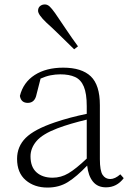

<svg xmlns="http://www.w3.org/2000/svg" viewBox="-20 -823 586 857"><path d="M328.1 -616.2 311 -603Q277.8 -635.3 246.6 -666Q215.3 -696.8 186 -723.1Q149.9 -757.8 149.9 -774.9Q149.9 -788.6 158.9 -795.9Q168 -803.2 180.2 -803.2Q191.4 -803.2 201.2 -794.4Q210.9 -785.6 226.1 -764.2Q250 -729.5 275.4 -691.4Q300.8 -653.3 328.1 -616.2ZM367.2 -115.2V-289.1Q332.5 -280.8 298.1 -270.8Q263.7 -260.7 235.8 -250Q169.4 -224.6 142.8 -193.1Q116.2 -161.6 116.2 -125Q116.2 -77.6 143.1 -53.7Q169.9 -29.8 214.8 -29.8Q252.4 -29.8 285.6 -49.6Q318.8 -69.3 367.2 -115.2ZM517.1 -44.9 532.2 -27.8Q501.5 13.2 453.1 13.2Q415.5 13.2 394.8 -12.5Q374 -38.1 369.1 -84Q322.3 -34.7 283 -10.3Q243.7 14.2 191.9 14.2Q133.3 14.2 94.7 -18.8Q56.2 -51.8 56.2 -113.8Q56.2 -168.9 94.5 -207.3Q132.8 -245.6 225.1 -276.9Q257.8 -288.1 294.7 -297.9Q331.5 -307.6 367.2 -314.9V-349.1Q367.2 -405.3 354.2 -436.3Q341.3 -467.3 315.2 -479.2Q289.1 -491.2 249 -491.2Q227.1 -491.2 205.3 -486.8Q183.6 -482.4 161.1 -472.2L143.1 -401.9Q135.7 -363.8 104 -363.8Q73.7 -363.8 68.8 -395Q84 -455.6 135 -488.3Q186 -521 262.2 -521Q344.7 -521 385.3 -482.2Q425.8 -443.4 425.8 -354V-112.8Q425.8 -61 438 -42.5Q450.2 -23.9 472.2 -23.9Q493.2 -23.9 517.1 -44.9Z"/></svg>

Font: Source Han Serif CN ExtraLight
Style: Regular
Weight: 250
Designer: Ryoko NISHIZUKA  (kana & ideographs); Frank Grießhammer (Latin, Greek & Cyrillic); Wenlong ZHANG  (bopomofo); Sandoll Co
Foundry: Adobe Systems Incorporated
Version: Version 1.001;PS 1.001;hotconv 16.6.54;makeotf.lib2.5.65590